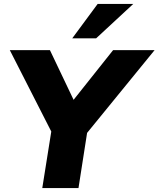

<svg xmlns="http://www.w3.org/2000/svg" viewBox="-20 -961 810 981"><path d="M30 0ZM196 0 242 -289 30 -705H235L356 -451L558 -705H770L425 -282L381 0ZM349 -765 479 -941H661L471 -765Z"/></svg>

Font: Winston ExtraBold
Style: Italic
Weight: 800
Italic angle: -9°
Designer: Original fonts by Vernon Adams / Changes by Cristiano Sobral
Foundry: Original fonts by Vernon Adams / Changes by Cristiano Sobral
Version: Version 2.503;July 17, 2020;FontCreator 13.0.0.2655 64-bit